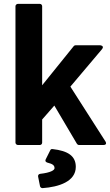

<svg xmlns="http://www.w3.org/2000/svg" viewBox="-20 -738 569 993"><path d="M60 0C60 5 65 12 73 12H186C191 12 198 8 198 0V-120L261 -192L378 6C380 9 384 12 389 12H514C538 12 525 -7 525 -7L344 -290L507 -483C523 -502 497 -504 497 -504H371C367 -504 363 -502 361 -499L198 -297V-706C198 -711 194 -718 186 -718H73C68 -718 60 -714 60 -706ZM252 33C247 32 242 34 240 39L217 85C210 98 222 102 225 103C254 110 262 118 262 132C262 142 242 155 188 161C179 162 176 169 177 175L187 225C188 230 193 235 200 235C284 229 372 201 372 125C372 69 332 42 252 33Z"/></svg>

Font: Falling Sky
Style: Bd
Weight: 700
Designer: Paul D. Hunt
Foundry: Adobe Systems Incorporated
Version: Version 1.02